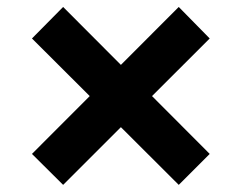

<svg xmlns="http://www.w3.org/2000/svg" viewBox="-20 -566 695 552"><path d="M493.9 -34.5 71.9 -455.4 161.5 -546 582.9 -123.5ZM161.5 -34.5 71.9 -123.5 493.9 -546 582.9 -455.4Z"/></svg>

Font: Inter Khmer Looped
Style: Regular
Weight: 400
Designer: Rasmus Andersson, Sovichet Tep
Foundry: Anagata Design
Version: Version 1.000